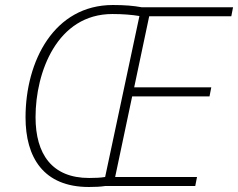

<svg xmlns="http://www.w3.org/2000/svg" viewBox="-20 -743 951 767"><path d="M335 4C359 4 381 3 401 0H760L767 -36H440L508 -358H817L824 -394H516L576 -678H904L911 -714H546C514 -720 478 -723 431 -723C196 -723 82 -499 82 -274C82 -115 153 4 335 4ZM336 -32C188 -32 122 -127 122 -275C122 -455 208 -687 429 -687C471 -687 507 -684 537 -679L400 -36C383 -33 359 -32 336 -32Z"/></svg>

Font: Noto Sans ExtraLight
Style: Italic
Weight: 200
Italic angle: -12°
Designer: Monotype Design Team
Foundry: Monotype Imaging Inc.
Version: Version 2.013